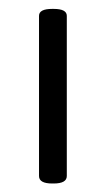

<svg xmlns="http://www.w3.org/2000/svg" viewBox="-20 -417 241 438"><path d="M102.3 -396.7Q132.4 -396.7 132.4 -380.9V-15.5Q132.4 1.6 102.3 1.6H99.1Q69 1.6 69 -15.5V-380.9Q69 -396.7 99.1 -396.7Z"/></svg>

Font: Jaldi
Style: Regular
Weight: 400
Designer: Pablo Cosgaya and Nicolas Silva
Foundry: Omnibus-Type
Version: Version 1.001;PS 001.001;hotconv 1.0.70;makeotf.lib2.5.58329